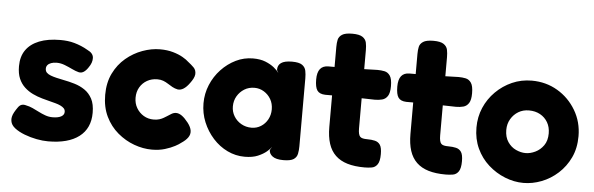

<svg xmlns="http://www.w3.org/2000/svg" viewBox="-46 -805 2998 969"><g transform="rotate(5 1453.5 -320.5)"><path d="M221 17Q194 17 162.5 11Q131 5 101 -6.5Q71 -18 51 -33.5Q31 -49 28 -69Q26 -79 28.5 -90.5Q31 -102 38 -114.5Q45 -127 55 -141Q63 -152 73 -155Q83 -158 96 -154Q112 -151 128.5 -143.5Q145 -136 161.5 -127.5Q178 -119 196 -112.5Q214 -106 233 -106Q261 -106 276.5 -114.5Q292 -123 292 -138Q292 -149 285.5 -156Q279 -163 267.5 -168.5Q256 -174 241 -178Q226 -182 208.5 -186.5Q191 -191 173 -196Q148 -203 125 -214Q102 -225 83 -242.5Q64 -260 53 -285.5Q42 -311 42 -348Q42 -397 65 -430Q88 -463 132 -480.5Q176 -498 239 -498Q257 -498 275 -496Q293 -494 310.5 -489Q328 -484 345 -477Q362 -470 379 -460Q409 -446 410 -422Q411 -398 393 -373Q382 -356 370 -348.5Q358 -341 345 -344Q329 -348 310.5 -357Q292 -366 271.5 -374Q251 -382 231 -382Q214 -382 202 -377.5Q190 -373 184 -365.5Q178 -358 178 -348Q178 -335 185.5 -327.5Q193 -320 206 -315Q219 -310 236 -306Q253 -302 273 -298Q300 -293 328.5 -284.5Q357 -276 380.5 -260Q404 -244 418.5 -217Q433 -190 433 -146Q433 -67 378 -25Q323 17 221 17Z M746 13Q702 13 656.5 -3.5Q611 -20 572.5 -52.5Q534 -85 511 -132.5Q488 -180 488 -242Q488 -304 511 -351Q534 -398 572 -430Q610 -462 655.5 -478.5Q701 -495 744 -495Q781 -495 810.5 -486.5Q840 -478 860.5 -466Q881 -454 890 -445Q907 -432 920 -419Q933 -406 932 -385Q931 -374 925 -362.5Q919 -351 910 -339Q880 -297 850 -301Q835 -304 822.5 -311Q810 -318 798.5 -325.5Q787 -333 774 -338Q761 -343 744 -343Q715 -343 692 -330Q669 -317 655.5 -294Q642 -271 642 -241Q642 -212 655.5 -189Q669 -166 691.5 -152.5Q714 -139 742 -139Q759 -139 771.5 -143Q784 -147 793 -152.5Q802 -158 807 -161Q819 -169 830 -175.5Q841 -182 853 -182Q867 -182 882 -171.5Q897 -161 915 -138Q931 -117 933.5 -99Q936 -81 925 -65Q914 -49 891 -34Q883 -27 862.5 -16Q842 -5 812.5 4Q783 13 746 13Z M1412 8Q1375 8 1357.5 -5Q1340 -18 1340 -37L1350 -54Q1344 -44 1327 -29.5Q1310 -15 1283 -3.5Q1256 8 1216 8Q1170 8 1128.5 -12Q1087 -32 1055 -67.5Q1023 -103 1004.5 -148Q986 -193 986 -243Q986 -292 1004.5 -336.5Q1023 -381 1055.5 -415.5Q1088 -450 1129 -470Q1170 -490 1216 -490Q1253 -490 1279 -479.5Q1305 -469 1322.5 -455Q1340 -441 1349 -428L1341 -442Q1340 -466 1357.5 -478.5Q1375 -491 1413 -491Q1449 -491 1464.5 -480Q1480 -469 1483.5 -451Q1487 -433 1487 -413V-68Q1487 -49 1483.5 -31Q1480 -13 1464.5 -2.5Q1449 8 1412 8ZM1238 -141Q1264 -141 1285.5 -154.5Q1307 -168 1319.5 -191Q1332 -214 1332 -242Q1332 -271 1319 -293.5Q1306 -316 1284 -329.5Q1262 -343 1236 -343Q1207 -343 1184.5 -329Q1162 -315 1148.5 -292Q1135 -269 1135 -240Q1135 -213 1148.5 -190.5Q1162 -168 1185.5 -154.5Q1209 -141 1238 -141Z M1824 9Q1773 9 1736.5 -2Q1700 -13 1676 -36Q1652 -59 1640.5 -94.5Q1629 -130 1629 -179V-585Q1629 -605 1632.5 -621Q1636 -637 1652 -647.5Q1668 -658 1704 -658Q1740 -658 1756 -647Q1772 -636 1775.5 -619Q1779 -602 1779 -582V-185Q1779 -169 1781.5 -158.5Q1784 -148 1789 -143Q1794 -138 1803 -136Q1812 -134 1825 -134Q1847 -134 1864 -130Q1881 -126 1890.5 -112Q1900 -98 1900 -65Q1900 -29 1889 -13Q1878 3 1860.5 6Q1843 9 1824 9ZM1598 -483H1708L1846 -487Q1865 -487 1882 -483.5Q1899 -480 1910 -464Q1921 -448 1921 -411Q1921 -377 1910.5 -361Q1900 -345 1883 -340.5Q1866 -336 1846 -336L1715 -339H1594Q1565 -340 1553.5 -356.5Q1542 -373 1542 -412Q1542 -448 1556 -465.5Q1570 -483 1598 -483Z M2235 9Q2184 9 2147.5 -2Q2111 -13 2087 -36Q2063 -59 2051.5 -94.5Q2040 -130 2040 -179V-585Q2040 -605 2043.5 -621Q2047 -637 2063 -647.5Q2079 -658 2115 -658Q2151 -658 2167 -647Q2183 -636 2186.5 -619Q2190 -602 2190 -582V-185Q2190 -169 2192.5 -158.5Q2195 -148 2200 -143Q2205 -138 2214 -136Q2223 -134 2236 -134Q2258 -134 2275 -130Q2292 -126 2301.5 -112Q2311 -98 2311 -65Q2311 -29 2300 -13Q2289 3 2271.5 6Q2254 9 2235 9ZM2009 -483H2119L2257 -487Q2276 -487 2293 -483.5Q2310 -480 2321 -464Q2332 -448 2332 -411Q2332 -377 2321.5 -361Q2311 -345 2294 -340.5Q2277 -336 2257 -336L2126 -339H2005Q1976 -340 1964.5 -356.5Q1953 -373 1953 -412Q1953 -448 1967 -465.5Q1981 -483 2009 -483Z M2629 17Q2582 17 2535.5 -1.5Q2489 -20 2451 -54Q2413 -88 2391 -135.5Q2369 -183 2369 -241Q2369 -295 2389 -341.5Q2409 -388 2445 -424Q2481 -460 2527.5 -480.5Q2574 -501 2627 -501Q2699 -501 2757.5 -466.5Q2816 -432 2851 -373Q2886 -314 2886 -242Q2886 -181 2863.5 -133.5Q2841 -86 2803.5 -52Q2766 -18 2720.5 -0.5Q2675 17 2629 17ZM2627 -134Q2651 -134 2676 -146Q2701 -158 2718 -182Q2735 -206 2735 -243Q2735 -275 2721 -299Q2707 -323 2682.5 -336.5Q2658 -350 2626 -350Q2596 -350 2572.5 -336Q2549 -322 2534.5 -297.5Q2520 -273 2520 -242Q2520 -206 2536.5 -181.5Q2553 -157 2578 -145.5Q2603 -134 2627 -134Z"/></g></svg>

Font: Fredoka SemiBold
Style: Regular
Weight: 600
Designer: Ben Nathan
Foundry: Milena B. Brandão, Ben Nathan
Version: Version 2.001